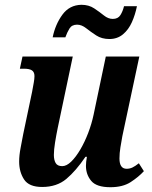

<svg xmlns="http://www.w3.org/2000/svg" viewBox="-20 -772 633 802"><path d="M441 10Q383 10 361 -16.5Q339 -43 339 -79Q339 -95 343 -117H337Q297 -58 257 -24.5Q217 9 156 9Q101 9 80.5 -22.5Q60 -54 60 -97Q60 -123 66 -154Q72 -185 77 -212L114 -388Q118 -410 121 -426.5Q124 -443 124 -454Q124 -471 113.5 -478Q103 -485 80 -485H63L74 -536H284L221 -237Q215 -208 210 -177Q205 -146 205 -125Q205 -104 212.5 -91Q220 -78 240 -78Q258 -78 277.5 -97Q297 -116 315.5 -147.5Q334 -179 348.5 -217Q363 -255 371 -293L422 -536H562L491 -203Q487 -181 483 -156.5Q479 -132 479 -110Q479 -67 509 -67Q522 -67 533.5 -72.5Q545 -78 560 -90L581 -57Q559 -33 526 -11.5Q493 10 441 10ZM437 -609Q405 -609 382 -624Q359 -639 340 -654Q321 -669 302 -669Q280 -669 270 -652.5Q260 -636 253 -616H200Q211 -670 240.5 -710.5Q270 -751 320 -752Q351 -752 373.5 -737Q396 -722 414 -707.5Q432 -693 451 -693Q473 -693 483 -709Q493 -725 498 -746H552Q545 -711 531 -679.5Q517 -648 493.5 -628.5Q470 -609 437 -609Z"/></svg>

Font: Noto Serif Condensed
Style: Bold Italic
Weight: 700
Width: 3
Italic angle: -12°
Designer: Monotype Design Team
Foundry: Monotype Imaging Inc.
Version: Version 2.014